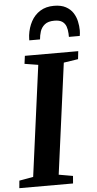

<svg xmlns="http://www.w3.org/2000/svg" viewBox="-71 -1048 548 1086"><g transform="rotate(-5 203.0 -505.0)"><path d="M-6.5 0 -2.5 -42.5 77 -56.5 161 -685.5 84 -698 90 -743H393L388 -698L306 -685.5L222 -56.5L302 -42.5L298.5 0ZM278 -1010.5Q319 -1010.5 345.2 -996.2Q371.5 -982 386 -959.5Q400.5 -937 406.2 -910.5Q412 -884 412 -859.5Q412 -851 411.2 -843Q410.5 -835 409 -828H347.5Q347.5 -832.5 347.2 -837.2Q347 -842 347 -847Q346 -869.5 339.8 -887.2Q333.5 -905 318 -915.8Q302.5 -926.5 273.5 -926.5Q237.5 -926.5 218.5 -911Q199.5 -895.5 192.2 -872.8Q185 -850 183.5 -828H122.5Q122.5 -835.5 123 -842.2Q123.5 -849 124 -856.5Q129.5 -900 148.5 -935Q167.5 -970 200 -990.2Q232.5 -1010.5 278 -1010.5Z"/></g></svg>

Font: Merriweather 36pt
Style: Bold Italic
Weight: 700
Italic angle: -7.8°
Version: Version 2.101